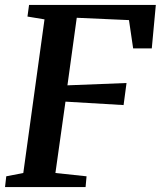

<svg xmlns="http://www.w3.org/2000/svg" viewBox="-22 -763 655 783"><path d="M-1.5 0 3.5 -44 73 -57.5 159.5 -684 90 -695.5 96.5 -743H613.5L597 -565.5H521L504 -681L291 -690.5L253 -415L494 -424.5L482 -334.5L245 -348.5L204 -57.5L331 -44L327 0Z"/></svg>

Font: Merriweather Light 18pt SemiBold
Style: Italic
Weight: 600
Italic angle: -7.8°
Version: Version 2.101